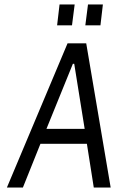

<svg xmlns="http://www.w3.org/2000/svg" viewBox="-20 -844 529 864"><path d="M478 0 368 -649H284L11 0H83L162 -197H371L402 0ZM361 -264H189L308 -557H314ZM304 -730 316 -824H248L237 -730ZM432 -730 443 -824H376L364 -730Z"/></svg>

Font: Gamestation Condensed
Style: Italic
Weight: 400
Width: 3
Designer: Jonas Hecksher
Foundry: Jonas Hecksher, Playtypeª, e-types AS
Version: Version 1.003